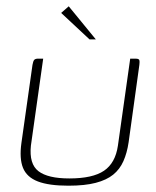

<svg xmlns="http://www.w3.org/2000/svg" viewBox="-20 -585 495 609"><path d="M117 -399 78 -123Q72 -65 102 -42Q132 -19 200 -19Q274 -19 310 -43.5Q346 -68 354 -123L393 -399Q394 -399 396 -399Q398 -399 400.5 -399Q403 -399 405 -399Q407 -399 409 -399Q416 -399 419 -397.5Q422 -396 422.5 -392Q423 -388 422 -379L388 -134Q383 -100 371.5 -74Q360 -48 339 -31Q318 -14 283.5 -5Q249 4 197 4Q135 4 100 -9.5Q65 -23 53 -52.5Q41 -82 48 -132L83 -379Q85 -391 88.5 -395Q92 -399 101 -399Q105 -399 109 -399Q113 -399 117 -399ZM264 -460 174 -544 198 -565 284 -460Z"/></svg>

Font: Genos ExtraLight
Style: Italic
Weight: 250
Italic angle: -8°
Designer: Robert E. Leuschke
Foundry: Robert E. Leuschke
Version: Version 1.010